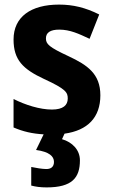

<svg xmlns="http://www.w3.org/2000/svg" viewBox="-20 -627 490 836"><path d="M328 71C328 26 295 -8 250 -21L261 -45C362 -59 417 -116 417 -212C417 -306 360 -344 279 -382C193 -422 180 -435 180 -460C180 -485 199 -498 238 -498C285 -498 323 -480 370 -458L412 -564C352 -594 298 -607 237 -607C115 -607 39 -554 39 -455C39 -366 80 -326 172 -283C268 -239 275 -224 275 -198C275 -169 255 -150 206 -150C154 -150 90 -170 39 -196V-72C81 -54 120 -45 170 -42L137 26C195 34 215 54 215 78C215 101 200 109 182 109C164 109 135 104 116 100V181C135 186 156 189 183 189C294 189 328 147 328 71Z"/></svg>

Font: Noto Sans Tamil UI SemiCondensed
Style: Bold
Weight: 700
Width: 4
Designer: Jelle Bosma - Monotype Design Team
Foundry: Monotype Imaging Inc.
Version: Version 2.004